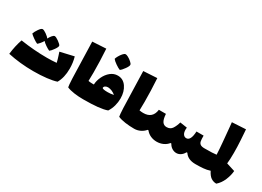

<svg xmlns="http://www.w3.org/2000/svg" viewBox="-19 -1459 3190 2334"><g transform="rotate(30 1576.0 -292.0)"><path d="M763 -205Q763 -80 714 5Q664 22 579.5 32Q495 42 394 42Q206 42 36 5Q49 -110 84 -211Q273 -182 458 -182Q527 -182 590 -188Q580 -232 566.5 -272Q553 -312 550 -322L741 -366Q763 -290 763 -205ZM438 -270Q415 -279 380.5 -302.5Q346 -326 330 -345Q318 -323 299 -300.5Q280 -278 268 -270Q244 -280 207 -306Q170 -332 155 -349Q162 -374 190.5 -416Q219 -458 238 -458Q257 -458 295 -431Q333 -404 342 -386Q358 -416 376 -437Q394 -458 408 -458Q427 -458 468 -428.5Q509 -399 513 -383Q515 -365 486.5 -324.5Q458 -284 438 -270Z M1121 -76Q1121 -19 1114 8Q1107 35 1089 35Q1024 35 962.5 26.5Q901 18 860 0Q849 -42 842 -386L835 -628L1026 -639Q1037 -461 1037 -312Q1037 -267 1035 -191Q1064 -186 1089 -186Q1108 -186 1114.5 -159Q1121 -132 1121 -76Z M1479 -201Q1479 -148 1465 -96.5Q1451 -45 1422 0Q1373 18 1291.5 26.5Q1210 35 1089 35Q1071 35 1064 8Q1057 -19 1057 -76Q1057 -132 1063.5 -159Q1070 -186 1089 -186H1113Q1115 -241 1141.5 -297Q1168 -353 1212.5 -389.5Q1257 -426 1313 -426Q1389 -426 1434 -360.5Q1479 -295 1479 -201ZM1388 -197Q1367 -217 1338 -229.5Q1309 -242 1282 -243Q1258 -243 1242 -232Q1226 -221 1227 -203Q1238 -189 1303 -189Q1344 -189 1388 -197ZM1176 -583Q1179 -598 1194 -625Q1209 -652 1228 -674Q1247 -696 1262 -698Q1275 -700 1301.5 -686Q1328 -672 1351.5 -651Q1375 -630 1377 -618Q1382 -600 1350.5 -555.5Q1319 -511 1297 -497Q1272 -506 1231.5 -534Q1191 -562 1176 -583Z M1837 -76Q1837 -19 1830 8Q1823 35 1805 35Q1740 35 1678.5 26.5Q1617 18 1576 0Q1565 -42 1558 -386L1551 -628L1742 -639Q1753 -461 1753 -312Q1753 -267 1751 -191Q1780 -186 1805 -186Q1824 -186 1830.5 -159Q1837 -132 1837 -76Z M2698 -76Q2698 -19 2690.5 8Q2683 35 2665 35Q2558 35 2512 -36H2501Q2483 -2 2455 16.5Q2427 35 2396 35Q2364 35 2334.5 16.5Q2305 -2 2287 -36H2276Q2249 -2 2208 16.5Q2167 35 2120 35Q2074 35 2033.5 17Q1993 -1 1966 -36H1955Q1929 -4 1889 15.5Q1849 35 1805 35Q1787 35 1780 8Q1773 -19 1773 -76Q1773 -132 1779.5 -159Q1786 -186 1805 -186Q1935 -186 1951 -315H2050Q2055 -240 2076.5 -209.5Q2098 -179 2136 -179Q2188 -179 2213.5 -218Q2239 -257 2254 -312L2354 -297Q2352 -287 2352 -271Q2352 -227 2368.5 -204.5Q2385 -182 2411 -182Q2473 -182 2479 -315H2579Q2579 -264 2583.5 -238.5Q2588 -213 2606.5 -199.5Q2625 -186 2665 -186Q2684 -186 2691 -159Q2698 -132 2698 -76Z M3116 -128Q3111 -64 3082.5 3.5Q3054 71 3004 114Q2963 114 2929.5 92Q2896 70 2867 12Q2822 27 2772.5 31Q2723 35 2665 35Q2647 35 2640 8Q2633 -19 2633 -76Q2633 -132 2639.5 -159Q2646 -186 2665 -186Q2789 -186 2832 -193Q2829 -265 2820 -363Q2811 -461 2802 -559L2795 -628L2987 -639L2991 -585Q2992 -572 2997.5 -487Q3003 -402 3003 -317Q3003 -223 2996 -166Z"/></g></svg>

Font: Lalezar
Style: Regular
Weight: 400
Designer: Borna Izadpanah
Foundry: Borna Izadpanah
Version: Version 1.003;November 28, 2018;FontCreator 11.5.0.2421 64-b